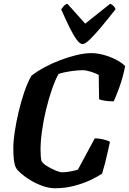

<svg xmlns="http://www.w3.org/2000/svg" viewBox="-20 -1003 687 1023"><path d="M273 0Q241 0 207.5 -12Q174 -24 144.5 -41.5Q115 -59 93.5 -77.5Q72 -96 65 -109Q57 -126 54 -150.5Q51 -175 51 -217Q51 -250 58.5 -300.5Q66 -351 79 -406.5Q92 -462 109.5 -513Q127 -564 147 -599Q176 -622 215.5 -643.5Q255 -665 299.5 -682Q344 -699 387.5 -709.5Q431 -720 467 -720Q496 -720 530.5 -711Q565 -702 596.5 -686Q628 -670 647 -651Q634 -587 616 -538Q598 -489 586 -463Q559 -463 538 -466.5Q517 -470 508 -474L506 -604Q492 -612 465.5 -620.5Q439 -629 420 -629Q394 -629 356 -623.5Q318 -618 292 -609Q275 -579 257.5 -529Q240 -479 226 -421.5Q212 -364 204 -307.5Q196 -251 196 -207Q196 -191 197 -175Q198 -159 201 -145Q207 -133 229 -119Q251 -105 275 -95Q299 -85 311 -85Q332 -85 357.5 -90Q383 -95 395 -99L485 -266Q508 -266 531.5 -260Q555 -254 566 -248Q561 -225 554 -193.5Q547 -162 539 -131Q531 -100 524 -78Q504 -64 466 -45.5Q428 -27 378 -13.5Q328 0 273 0ZM420 -768Q406 -768 388 -792.5Q370 -817 349.5 -859Q329 -901 306 -953Q312 -961 319 -970Q326 -979 339 -983L434 -877L567 -983Q578 -979 586 -970Q594 -961 596 -954Q555 -902 520 -860Q485 -818 459 -793Q433 -768 420 -768Z"/></svg>

Font: Texturina 72pt 72pt ExtraBold
Style: Italic
Weight: 800
Italic angle: -11°
Designer: Guillermo Torres Carreño
Foundry: Omnibus-Type
Version: Version 1.002; ttfautohint (v1.8.3)